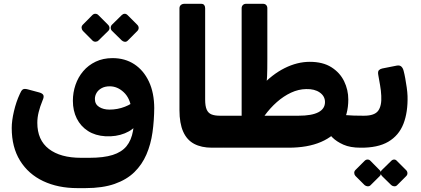

<svg xmlns="http://www.w3.org/2000/svg" viewBox="-20 -770 2214 1009"><path d="M386.7 218.6Q285 218.6 207.1 181.8Q129.1 145 85.4 74.3Q41.6 3.6 41.6 -97.4Q41.6 -135.5 53.3 -185.4Q65 -235.4 84.3 -276.5Q90.8 -292.5 98.6 -299.1Q106.5 -305.6 125.9 -300.4L186.2 -284.2Q203.6 -279.4 207.9 -270Q212.2 -260.6 203.5 -241.8Q190.2 -209.5 183.2 -180.8Q176.1 -152.1 176.1 -124.5Q176.1 -34 236.7 12.6Q297.2 59.3 406.1 59.3H450.1Q524.5 59.3 571.9 44.4Q619.2 29.5 644.8 -1.7Q670.4 -32.9 679.1 -82.9Q687.9 -133 685.6 -203L790.6 -205Q790.2 -137.5 781.4 -74.6Q772.6 -11.8 749.6 41.6Q726.6 95 686.2 134.6Q645.7 174.1 582.5 196.4Q519.2 218.6 428.9 218.6ZM670.3 -199.5Q662.8 -255.3 629.7 -285.8Q596.6 -316.4 556.8 -316.4Q531.6 -316.4 514.2 -306.8Q496.7 -297.3 487.7 -282.2Q478.7 -267.1 478.7 -250Q478.7 -221.9 501.1 -207.9Q523.5 -194 555.3 -194Q597.8 -194 636.3 -209.1Q674.7 -224.1 691 -243.9L702.2 -121.4Q681.9 -88.1 635.8 -69.4Q589.6 -50.8 534 -53.9Q480.9 -57 442.4 -81.6Q403.9 -106.3 383.4 -147.3Q363 -188.3 363 -240.3Q363 -283.8 376.8 -324.1Q390.6 -364.5 417.3 -395.9Q443.9 -427.4 482.9 -446Q522 -464.6 571.5 -464.6Q636.6 -464.6 685.7 -432.6Q734.7 -400.5 762.7 -341.1Q790.6 -281.7 790.6 -199.4ZM497.2 -556.9Q491.4 -551 481.9 -550.7Q472.5 -550.4 465 -557.9L415.3 -608Q409.4 -614.9 408.8 -623.8Q408.1 -632.7 415.3 -640.2L465 -690.4Q472.5 -697.9 481.6 -697.6Q490.8 -697.2 497.2 -690.4L547.4 -640.2Q554.9 -633.1 555.4 -623.5Q555.9 -613.9 548.4 -607ZM651.7 -556.9Q644.6 -549.4 635.5 -550.4Q626.4 -551.4 619.5 -557.9L568.4 -608Q561.9 -614.5 561.9 -624.1Q561.9 -633.7 568.4 -640.2L619.5 -690.4Q626.4 -697.2 634.8 -697.6Q643.2 -697.9 650.7 -690.4L700.9 -640.2Q708.4 -633.1 708.7 -623.8Q709 -614.5 701.5 -607Z M1148.1 6.2H1093.9Q1038.4 6.2 1000.2 -14.1Q962 -34.4 942.6 -78.3Q923.1 -122.1 923.1 -191.3V-726.2Q923.1 -737.2 930.4 -743.6Q937.6 -750 949.1 -750H1037Q1048.1 -750 1053.1 -743.5Q1058.1 -737 1058.1 -727V-246.9Q1058.1 -212.7 1066.1 -194.3Q1074.1 -175.9 1091.2 -168.9Q1108.2 -161.9 1135 -161.9H1163.1Q1178.1 -161.9 1178.1 -146.9V-23.8Q1178.1 6.2 1148.1 6.2Z M1874.8 6.2Q1820.6 6.2 1784.6 -9.8Q1748.6 -25.9 1726.6 -47.9Q1704.5 -70 1692.7 -88.2L1763.2 -169Q1781.5 -166.4 1799.7 -164.9Q1818 -163.4 1839.1 -162.6Q1860.1 -161.9 1886.6 -161.9Q1901.6 -161.9 1901.6 -146.9V-23.8Q1901.6 -9.8 1894.3 -1.8Q1886.9 6.2 1874.8 6.2ZM1158.6 6.2Q1146.4 6.2 1139.7 -0.4Q1133 -7.1 1133 -19.4V-136.2Q1133 -147.2 1140.3 -154.6Q1147.6 -161.9 1158.6 -161.9H1250.9Q1293.9 -252.7 1351.8 -315.8Q1409.6 -378.9 1475.8 -412Q1542 -445.1 1607.8 -445.1Q1676.6 -445.1 1721.4 -416.8Q1766.2 -388.5 1788.3 -343.3Q1810.4 -298.1 1810.4 -246.9Q1810.4 -167.5 1773.7 -110.9Q1737 -54.2 1666.9 -24Q1596.9 6.2 1495.9 6.2ZM1370.1 -161.9H1549Q1618.3 -161.9 1653.1 -180.1Q1687.9 -198.4 1687.9 -233.7Q1687.9 -264.5 1660.6 -283.8Q1633.4 -303.1 1589 -301.9Q1548.7 -301.3 1509.6 -283.1Q1470.5 -264.9 1435.1 -233.7Q1399.7 -202.5 1370.1 -161.9ZM1249.9 -129.9V-727Q1249.9 -737 1256.4 -743.5Q1262.9 -750 1272.9 -750H1361.9Q1372.9 -750 1378.9 -743.5Q1384.9 -737 1384.9 -727V-460Q1384.9 -429.7 1384.6 -408.7Q1384.2 -387.6 1383.6 -370.8Q1383 -354 1380.6 -337.2Q1378.2 -320.4 1374.4 -298.7Q1370.6 -277 1364.6 -246.1Z M1872 6.2Q1865 6.2 1861 1.5Q1857 -3.3 1857 -10.3V-133.4Q1857 -161.9 1887 -161.9H1893.5Q1948.6 -161.9 1967.6 -188.2Q1986.6 -214.5 1983.6 -266.6Q1982.5 -293.5 1977.3 -322.6Q1972 -351.7 1967.9 -376Q1964.5 -394.5 1971.6 -401.4Q1978.6 -408.2 1989.2 -410.2L2065 -425.2Q2080.9 -428.2 2089.5 -419.8Q2098.1 -411.4 2101.4 -396.6Q2105.4 -381.9 2109.7 -358.4Q2114 -335 2117.5 -310Q2121 -285 2121.7 -265.4Q2124 -180.5 2100.1 -119.2Q2076.2 -58 2020.6 -25.2Q1965 7.5 1872 6.2ZM1927 203.7Q1921.1 209.6 1912 209.1Q1902.9 208.6 1896 202.7L1847.8 154.5Q1841.9 148 1841.6 139Q1841.3 130 1847.8 123.5L1896 75.3Q1902.9 68.4 1911.8 68.4Q1920.8 68.4 1927 75.3L1974.6 123.5Q1981.5 130 1982 139.3Q1982.5 148.6 1975.6 155.5ZM2066.5 203.7Q2060.6 209.6 2051.8 209.1Q2043 208.6 2036.1 202.7L1986.9 154.5Q1981 148 1980.7 138.7Q1980.4 129.4 1986.9 123.5L2036.1 75.3Q2043 68.4 2051.3 68.4Q2059.6 68.4 2065.5 75.3L2113.7 123.5Q2120.6 130 2121.1 139.3Q2121.6 148.6 2114.7 155.5Z"/></svg>

Font: Rubik Light
Style: Italic
Weight: 300
Italic angle: -12°
Designer: Hubert and Fischer
Foundry: Hubert and Fischer
Version: Version 2.300;gftools[0.9.30]